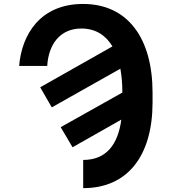

<svg xmlns="http://www.w3.org/2000/svg" viewBox="-20 -758 884 991"><path d="M223.7 -417.6C230.5 -528.8 289.4 -610.8 400.2 -610.8C470.9 -610.8 524.9 -578.1 560.4 -518.5L187.5 -307.5L247.2 -203.8L601.2 -403.4C608 -366.8 611.5 -326 611.5 -281.2V-280.2L293.3 -101.6L354.4 2.1L606.2 -140.6C588.4 -8.9 526.6 67.5 409.4 67.5V213.1C640.3 213.1 767 44.4 767.4 -228V-279.8C767.4 -561.4 638.8 -737.6 408.7 -737.6C188.6 -737.6 92 -580.6 78.8 -417.6Z"/></svg>

Font: Karasuma Gothic
Style: Bold
Weight: 700
Designer: Rasmus Andersson / Ryoko Nishizuka
Foundry: Genbu
Version: Version 1.00